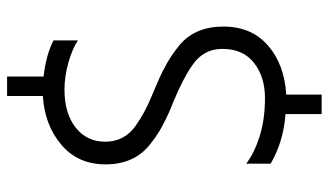

<svg xmlns="http://www.w3.org/2000/svg" viewBox="-213 -608 928 542"><g transform="rotate(-90 251.0 -337.0)"><path d="M255 107H200V5Q121 -1 60 -37V-106Q90 -83 137.5 -68Q185 -53 245 -53Q305 -53 344.5 -84Q384 -115 384 -173Q384 -227 338 -258Q303 -283 236 -311Q233 -312 231 -313Q229 -314 226 -315Q223 -316 203.5 -324.5Q184 -333 160.5 -346Q137 -359 110 -381Q58 -425 58 -503Q58 -581 113.5 -628Q169 -675 251 -680V-781H306V-678Q367 -671 408 -650V-581Q384 -597 345 -608Q306 -619 269 -619Q202 -619 162 -587.5Q122 -556 122 -504Q122 -450 167 -418Q203 -393 241 -377Q279 -361 300.5 -351.5Q322 -342 345.5 -328.5Q369 -315 395 -294Q447 -250 447 -170.5Q447 -91 393.5 -44.5Q340 2 255 7Z"/></g></svg>

Font: Hind Kochi Light
Style: Regular
Weight: 300
Designer: Dhruvi Tolia
Foundry: Indian Type Foundry
Version: Version 0.702;PS 1.0;hotconv 1.0.81;makeotf.lib2.5.63406